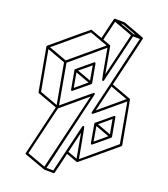

<svg xmlns="http://www.w3.org/2000/svg" viewBox="-95 -904 922 1051"><g transform="rotate(10 366.0 -378.5)"><path d="M295.4 -394Q289.1 -394 289.1 -400.9L288.6 -508.8Q288.6 -512.7 292.5 -515.1Q293 -515.1 340.3 -542.7Q387.7 -570.3 389.2 -570.3Q396 -570.3 396 -563.5L396.5 -454.6Q396 -451.2 393.1 -449.2Q296.9 -394 295.4 -394ZM301.8 -412.1 376.5 -455.1 301.8 -498.5ZM382.8 -466.8V-551.8L309.1 -509.8ZM273.9 66.4 220.2 56.2 107.9 -8.3Q104.5 -10.7 104.5 -13.7Q104.5 -15.6 223.6 -290L119.1 -350.6Q116.2 -352.5 116.2 -356.4L115.2 -609.4Q115.7 -612.8 118.7 -614.7Q339.8 -742.7 341.8 -742.7Q343.3 -742.7 403.8 -707.5L452.6 -820.3H453.1Q454.1 -821.8 454.6 -822.8Q457 -823.7 460 -824.2L514.6 -813.5L624.5 -749.5Q625.5 -749.5 625.5 -748.5Q626.5 -747.6 627 -746.6Q627.4 -745.6 627.9 -744.1Q627.4 -740.7 509.3 -467.8L614.3 -406.7H614.7L615.7 -404.8Q616.7 -404.8 617.7 -148.9Q617.2 -145 614.3 -143.1Q392.1 -15.1 390.1 -15.1L387.7 -16.1L328.6 -50.3L280.3 62Q277.8 66.4 273.9 66.4ZM584.5 -757.3 508.8 -801.3 495.6 -803.7 571.3 -759.8ZM459 -516.1 560.5 -750.5 461.9 -808.1 415.5 -700.7Q455.6 -677.2 455.8 -677Q456.1 -676.8 456.3 -676.8Q456.5 -676.8 456.8 -676.3Q457 -675.8 457.5 -675.3Q458 -674.8 458.5 -673.8ZM231.9 -552.7 438.5 -671.9 341.8 -728 135.3 -608.9ZM226.1 -303.7 225.1 -541 128.4 -597.2 129.4 -359.9ZM218.3 40 400.9 -381.8 236.3 -286.6 119.6 -17.1ZM384.3 -33.2 383.8 -177.7 334 -62.5ZM441.9 -312 596.7 -401.9 503.9 -455.6ZM270 52.2 384.3 -212.4Q385.7 -215.8 390.1 -215.8Q393.6 -215.8 395.3 -213.9Q397 -211.9 397.5 -33.2L604 -152.8L603.5 -390.1Q431.2 -290.5 428.7 -290L428.2 -289.6Q427.7 -289.6 427.7 -290Q424.8 -290 423.1 -292Q421.4 -293.9 421.4 -296.9Q516.1 -518.1 611.8 -738.8L572.8 -746.1Q457.5 -479.5 457 -479.5Q454.1 -477.5 451.2 -477.5Q448.7 -478.5 447.3 -480.2Q445.8 -481.9 445.3 -660.6L238.8 -541L239.3 -303.7Q412.6 -404.3 414.6 -404.3Q421.4 -404.3 421.4 -397.9Q421.4 -396.5 231 44.9ZM453.6 -123.5Q447.3 -123.5 446.8 -130.4V-238.8Q446.8 -242.7 449.7 -244.6Q545.9 -299.8 547.4 -299.8Q554.2 -299.8 554.2 -293L554.7 -184.6H554.2Q554.2 -180.7 551.3 -179.2Q455.1 -123.5 453.6 -123.5ZM541 -196.3 540.5 -281.7 467.3 -239.3ZM460 -141.6 534.2 -184.6 460 -228Z"/></g></svg>

Font: 3D Isometric
Style: Regular
Weight: 400
Designer: GGBotNet
Version: 1.10